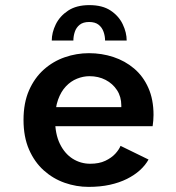

<svg xmlns="http://www.w3.org/2000/svg" viewBox="-20 -720 690 751"><path d="M326.5 11Q278.5 11 233 -5Q187.5 -21 151.2 -53.5Q115 -86 93.5 -135.2Q72 -184.5 72 -251Q72 -317.5 93.5 -366.5Q115 -415.5 151.5 -448Q188 -480.5 233.8 -496.2Q279.5 -512 328 -512Q378 -512 423.5 -497Q469 -482 504.5 -452Q540 -422 560.2 -376.5Q580.5 -331 580.5 -270.5Q580.5 -260.5 579.5 -248Q578.5 -235.5 577 -226.5H168.5V-301H454.5Q454.5 -303 454.5 -304Q454.5 -305 454.5 -307.5Q454.5 -341.5 437.8 -367.2Q421 -393 393 -407.5Q365 -422 330 -422Q305.5 -422 281.2 -412.2Q257 -402.5 237.8 -382.2Q218.5 -362 207 -329.8Q195.5 -297.5 195.5 -252Q195.5 -196 214.2 -157.5Q233 -119 264.2 -99.2Q295.5 -79.5 333 -79.5Q367.5 -79.5 391.8 -91Q416 -102.5 430.8 -118.5Q445.5 -134.5 451.5 -149.5L561 -96Q548.5 -73.5 527.2 -54.2Q506 -35 476.5 -20.2Q447 -5.5 409.5 2.8Q372 11 326.5 11ZM329.5 -700Q381 -700 413 -678.5Q445 -657 460.2 -624.8Q475.5 -592.5 475.5 -561.5H391Q391 -578.5 385.2 -595.2Q379.5 -612 366 -623Q352.5 -634 328.5 -634Q305 -634 291.5 -623Q278 -612 272.5 -595.2Q267 -578.5 267 -561.5H182.5Q182.5 -592.5 198.2 -624.8Q214 -657 246.5 -678.5Q279 -700 329.5 -700Z"/></svg>

Font: Trispace Thin Medium
Style: Regular
Weight: 500
Version: Version 1.210